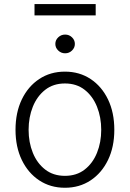

<svg xmlns="http://www.w3.org/2000/svg" viewBox="-20 -901 631 933"><path d="M295.5 11.4Q224.8 11.4 170.6 -24.5Q116.5 -60.4 85.9 -123.8Q55.4 -187.1 55.4 -270.2Q55.4 -354 85.9 -417.6Q116.5 -481.2 170.6 -517Q224.8 -552.9 295.5 -552.9Q366.1 -552.9 420.3 -517Q474.4 -481.2 505 -417.6Q535.5 -354 535.5 -270.2Q535.5 -187.1 505 -123.8Q474.4 -60.4 420.3 -24.5Q366.1 11.4 295.5 11.4ZM295.5 -46.5Q352.3 -46.5 391.5 -77.1Q430.8 -107.6 451.3 -158.4Q471.9 -209.2 471.9 -270.2Q471.9 -331.3 451.3 -382.5Q430.8 -433.6 391.5 -464.5Q352.3 -495.4 295.5 -495.4Q239 -495.4 199.6 -464.5Q160.2 -433.6 139.6 -382.5Q119 -331.3 119 -270.2Q119 -209.2 139.6 -158.4Q160.2 -107.6 199.6 -77.1Q239 -46.5 295.5 -46.5ZM445 -881.4V-826.3H147.7V-881.4ZM296.5 -642Q277 -642 263 -655.5Q248.9 -669 248.9 -687.5Q248.9 -706.3 263 -719.6Q277 -733 296.5 -733Q316.1 -733 329.9 -719.6Q343.8 -706.3 343.8 -687.5Q343.8 -669 329.9 -655.5Q316.1 -642 296.5 -642Z"/></svg>

Font: Inter Zeller Light
Style: Regular
Weight: 300
Designer: Rasmus Andersson; Joe Bland
Foundry: zeller
Version: Version 3.015;git-dec3a8cb1